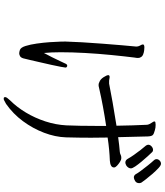

<svg xmlns="http://www.w3.org/2000/svg" viewBox="54 -883 892 1040"><g transform="rotate(90 500.0 -363.0)"><path d="M972 -671Q972 -656 960.5 -649Q949 -642 941 -642Q930 -642 923 -653Q918 -663 904.5 -681Q891 -699 875.5 -718.5Q860 -738 847 -752Q842 -757 842 -765Q842 -774 849.5 -781.5Q857 -789 867 -789Q876 -789 891 -775Q906 -761 922.5 -742Q939 -723 952 -706Q965 -689 969 -683Q972 -677 972 -671ZM887 -534Q887 -524 877 -518.5Q867 -513 850 -512Q822 -511 790 -508Q758 -505 725 -500Q725 -478 725.5 -455.5Q726 -433 726 -410Q726 -378 725.5 -344Q725 -310 724 -274Q722 -216 699 -155.5Q676 -95 636.5 -41.5Q597 12 543 50Q533 55 526.5 59Q520 63 515 63Q512 63 509 62Q506 61 506 54Q506 47 524 28Q560 -8 589.5 -57Q619 -106 637.5 -162.5Q656 -219 659 -276Q662 -347 662 -434V-492Q608 -484 557 -474.5Q506 -465 467 -456Q460 -455 453.5 -453Q447 -451 440 -451Q432 -451 425 -455Q410 -460 398.5 -477.5Q387 -495 387 -504Q387 -509 392 -510Q397 -511 397 -511Q402 -511 407.5 -509.5Q413 -508 420 -508H433Q472 -516 534.5 -527Q597 -538 661 -548Q660 -592 659 -634Q658 -676 656 -711Q656 -718 652.5 -725.5Q649 -733 646 -737Q644 -741 641 -745Q638 -749 638 -753V-755Q639 -760 656 -760Q672 -760 685 -756Q705 -751 711.5 -744.5Q718 -738 719 -718L723 -557Q766 -563 803 -566Q812 -567 818.5 -570.5Q825 -574 834 -574H836Q846 -574 857.5 -566.5Q869 -559 878 -550.5Q887 -542 887 -535ZM878 -602Q874 -600 869.5 -598Q865 -596 860 -596Q847 -596 839 -611Q832 -624 819 -642.5Q806 -661 792 -679Q778 -697 769 -707Q764 -714 764 -720Q764 -730 773 -738Q782 -746 792 -746Q800 -746 804 -741Q812 -733 826.5 -717Q841 -701 856 -683Q871 -665 881.5 -649.5Q892 -634 892 -626Q892 -613 878 -602ZM338 -281Q346 -278 346 -272Q346 -268 342 -247Q338 -226 331.5 -196Q325 -166 317.5 -134.5Q310 -103 304.5 -78Q299 -53 296 -43Q292 -30 284 -25.5Q276 -21 268 -21Q263 -21 258.5 -22.5Q254 -24 250 -25Q237 -30 229 -55.5Q221 -81 216 -116Q211 -151 208.5 -185.5Q206 -220 205.5 -244.5Q205 -269 205 -271Q206 -308 209 -361Q212 -414 216.5 -470.5Q221 -527 225 -576Q229 -625 232 -653V-658Q232 -665 228 -673Q226 -678 223.5 -682Q221 -686 221 -690V-693Q223 -699 237 -699Q241 -699 252 -698Q263 -697 274.5 -692.5Q286 -688 290 -679Q294 -674 294 -664Q294 -660 293.5 -656Q293 -652 292 -647Q285 -591 278 -520.5Q271 -450 267 -378.5Q263 -307 263 -246Q263 -220 264 -197Q265 -174 267 -155Q278 -175 290 -199Q302 -223 311 -242.5Q320 -262 323 -268Q328 -281 335 -281Z"/></g></svg>

Font: QiushuiShotai
Style: Regular
Weight: 600
Designer: Fontworks Inc.
Foundry: Fontworks Inc.
Version: Version 1.250